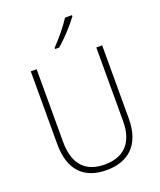

<svg xmlns="http://www.w3.org/2000/svg" viewBox="-171 -1055 975 1170"><g transform="rotate(-20 317.0 -470.0)"><path d="M439 -942V-950H394C365 -904 315 -844 272 -799V-791H298C346 -831 406 -897 439 -942ZM549 -240V-714H511V-237C511 -92 436 -26 317 -26C194 -26 124 -95 124 -243V-714H86V-241C86 -75 168 10 316 10C456 10 549 -68 549 -240Z"/></g></svg>

Font: Noto Sans Myanmar SemiCondensed ExtraLight
Style: Regular
Weight: 200
Width: 4
Designer: Monotype Design Team
Foundry: Monotype Imaging Inc.
Version: Version 2.107